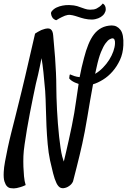

<svg xmlns="http://www.w3.org/2000/svg" viewBox="-61 -881 712 1077"><path d="M152.3 -460.9Q147.5 -443.4 140.1 -410.6Q132.8 -377.9 124.5 -335.9Q116.2 -293.9 106.9 -247.6Q97.7 -201.2 90.3 -156.2Q83 -111.3 77.1 -71.8Q71.3 -32.2 70.3 -4.9Q69.3 25.4 70.3 54.7Q71.3 80.1 73.7 107.9Q76.2 135.7 83 157.2Q66.4 165 53.7 168.5Q41 171.9 33.2 173.8Q23.4 175.8 16.6 175.8Q8.8 175.8 -2 174.3Q-12.7 172.9 -21.5 164.1Q-30.3 155.3 -36.1 136.7Q-42 118.2 -40 83Q-39.1 59.6 -32.7 24.9Q-26.4 -9.8 -17.6 -51.3Q-8.8 -92.8 2.4 -137.2Q13.7 -181.6 24.4 -224.1Q35.2 -266.6 44.4 -304.7Q53.7 -342.8 60.5 -370.1Q69.3 -405.3 80.1 -452.1Q98.6 -532.2 135.7 -692.4Q142.6 -697.3 150.4 -701.7Q158.2 -706.1 164.1 -709Q170.9 -712.9 177.7 -714.8Q209 -726.6 222.2 -717.8Q235.4 -709 237.3 -682.6Q238.3 -665 241.7 -631.8Q245.1 -598.6 248 -557.6Q251 -516.6 252.9 -473.1Q254.9 -429.7 254.9 -392.6Q254.9 -368.2 255.9 -335Q256.8 -301.8 258.8 -264.6Q260.7 -227.5 263.7 -189Q266.6 -150.4 270.5 -115.2Q274.4 -80.1 278.8 -50.8Q283.2 -21.5 288.1 -2.9Q290 4.9 292.5 11.7Q294.9 18.6 296.9 25.4Q302.7 2 310.1 -30.3Q317.4 -62.5 325.7 -99.1Q334 -135.7 341.8 -174.3Q349.6 -212.9 355.5 -247.1Q360.4 -274.4 366.2 -317.4Q372.1 -360.4 379.9 -410.2Q369.1 -414.1 359.4 -418Q350.6 -421.9 341.8 -427.7Q333 -433.6 327.1 -441.4Q328.1 -454.1 329.6 -460Q331.1 -465.8 338.9 -460.9Q344.7 -458 356.9 -454.1Q369.1 -450.2 385.7 -448.2Q390.6 -475.6 397 -502.9Q403.3 -530.3 410.2 -555.7Q420.9 -597.7 434.6 -631.3Q448.2 -665 466.3 -688.5Q484.4 -711.9 508.8 -724.6Q533.2 -737.3 565.4 -738.3Q595.7 -738.3 614.7 -713.4Q633.8 -688.5 630.9 -627Q628.9 -581.1 611.8 -544.4Q594.7 -507.8 570.3 -480Q545.9 -452.1 516.6 -434.1Q487.3 -416 460.9 -408.2Q452.1 -362.3 444.3 -315.9Q436.5 -269.5 429.2 -226.1Q421.9 -182.6 414.6 -143.6Q407.2 -104.5 400.4 -74.2Q393.6 -44.9 385.7 -10.7Q378.9 18.6 369.1 56.6Q359.4 94.7 348.6 136.7Q344.7 145.5 338.9 151.9Q333 158.2 327.1 162.1Q320.3 167 313.5 169.9Q293.9 177.7 280.3 172.9Q266.6 168 255.9 146.5Q245.1 124 236.8 90.8Q228.5 57.6 219.7 18.6Q210.9 -23.4 206.5 -72.8Q202.1 -122.1 199.7 -173.3Q197.3 -224.6 196.3 -275.4Q195.3 -326.2 192.4 -371.1Q187.5 -429.7 182.6 -476.1Q177.7 -522.5 171.9 -554.7Q168 -535.2 163.1 -510.7Q158.2 -486.3 152.3 -460.9ZM480.5 -502Q475.6 -483.4 472.7 -466.8Q496.1 -480.5 516.6 -501.5Q537.1 -522.5 551.8 -545.9Q566.4 -569.3 574.7 -592.8Q583 -616.2 584 -635.7Q585 -649.4 581.5 -657.7Q578.1 -666 569.3 -666Q564.5 -666 554.2 -660.6Q543.9 -655.3 531.2 -638.2Q518.6 -621.1 505.4 -588.9Q492.2 -556.6 480.5 -502ZM515.6 -861.3Q532.2 -851.6 532.2 -829.1Q532.2 -817.4 524.9 -805.7Q517.6 -793.9 504.4 -785.6Q491.2 -777.3 473.1 -773.4Q455.1 -769.5 433.6 -772.5Q411.1 -775.4 393.6 -781.2Q376 -787.1 361.3 -791.5Q346.7 -795.9 333 -797.4Q319.3 -798.8 303.7 -793Q294.9 -789.1 286.1 -785.2Q278.3 -781.2 270 -776.9Q261.7 -772.5 254.9 -767.6Q249 -768.6 245.1 -771.5Q241.2 -774.4 238.3 -776.4Q234.4 -779.3 233.4 -782.2Q229.5 -788.1 227.5 -793.9Q225.6 -798.8 225.1 -804.7Q224.6 -810.5 227.5 -815.4Q239.3 -831.1 256.3 -838.9Q273.4 -846.7 290 -849.6Q308.6 -853.5 329.1 -852.5Q355.5 -851.6 371.6 -846.7Q387.7 -841.8 401.4 -836.4Q415 -831.1 428.7 -828.1Q442.4 -825.2 464.8 -828.1Q471.7 -829.1 480.5 -833Q488.3 -836.9 497.1 -843.3Q505.9 -849.6 515.6 -861.3Z"/></svg>

Font: Satisfy
Style: Regular
Weight: 400
Designer: Font Diner, Inc
Foundry: Font Diner, Inc
Version: Version 1.001